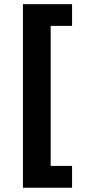

<svg xmlns="http://www.w3.org/2000/svg" viewBox="-20 -879 413 899"><path d="M87.4 0V-859.4H317.4V-757.8H217.3V-102.1H317.4V0Z"/></svg>

Font: Antonio
Style: Bold
Weight: 700
Designer: Vernon Adams
Foundry: Vernon Adams
Version: Version 1.002